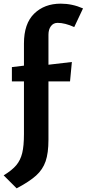

<svg xmlns="http://www.w3.org/2000/svg" viewBox="-43 -775 474 1050"><path d="M222 -585V-421L350 -436L340 -330H222V-11Q222 62 206.5 107Q191 152 154.5 185Q118 218 48 255L-23 184Q23 156 46 128.5Q69 101 78.5 62Q88 23 88 -42V-330H22V-408L88 -416V-537Q88 -646 144 -700.5Q200 -755 289 -755Q352 -755 411 -729L363 -627Q312 -650 272 -650Q249 -650 235.5 -632Q222 -614 222 -585Z"/></svg>

Font: Enriqueta
Style: Bold
Weight: 700
Designer: Viviana Monsalve, Gustavo Ibarra
Foundry: 72Puntos
Version: Version 2.000